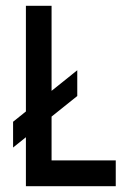

<svg xmlns="http://www.w3.org/2000/svg" viewBox="-20 -639 442 659"><path d="M68.9 -619H157V-327.2L245.2 -397.9V-309.5L157 -238.8V-88.4H377.3V0H157H68.9V-88.4V-168L24.9 -132.6V-221.1L68.9 -256.4Z"/></svg>

Font: Ulica
Style: Regular
Weight: 400
Version: Version